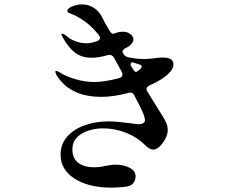

<svg xmlns="http://www.w3.org/2000/svg" viewBox="-20 -819 1040 878"><path d="M731 -466Q709 -449 663 -428Q650 -422 650 -412Q650 -405 654 -400L708 -313Q730 -279 738.5 -261Q747 -243 747 -224Q747 -206 736.5 -185Q726 -164 710.5 -149.5Q695 -135 681 -135Q664 -135 644 -155Q604 -194 553.5 -213Q503 -232 453 -232Q394 -232 352.5 -207Q311 -182 311 -136Q311 -94 338.5 -74Q366 -54 409 -54Q437 -54 465 -61Q470 -62 483 -64Q496 -66 507 -66Q545 -66 572.5 -52Q600 -38 600 -12Q600 4 590 17.5Q580 31 560 34Q528 39 479 39Q381 37 319 -3.5Q257 -44 257 -112Q257 -160 287.5 -194.5Q318 -229 368.5 -246.5Q419 -264 478 -264Q513 -264 578 -255Q608 -251 611 -251Q643 -251 643 -270Q643 -277 636 -298Q625 -325 594 -383Q588 -396 576 -396Q573 -396 567 -394Q498 -376 443 -376Q316 -376 253 -455Q243 -466 238 -476.5Q233 -487 233 -492Q233 -495 237 -495Q240 -495 252 -489Q276 -472 321 -458Q366 -444 411 -444Q458 -444 526 -462Q540 -467 540 -478Q540 -484 537 -490L504 -550L501 -556Q493 -568 481 -568Q476 -568 473 -567Q432 -555 399 -555Q354 -555 323.5 -578Q293 -601 268 -646Q261 -658 261 -661Q261 -665 265 -665Q272 -665 291 -649Q302 -639 326.5 -630Q351 -621 375 -621Q397 -621 424 -631Q437 -636 437 -646Q437 -653 431 -660Q391 -710 340 -739Q331 -745 320.5 -749.5Q310 -754 307 -755Q297 -759 292.5 -761.5Q288 -764 288 -769Q288 -781 311 -790Q334 -799 354 -799Q384 -799 408 -784Q432 -769 447 -740Q456 -720 481 -678Q491 -662 501 -665Q505 -667 511 -669Q528 -674 542 -674Q562 -674 576 -663.5Q590 -653 590 -639Q590 -630 582 -619.5Q574 -609 562 -603L554 -599Q540 -591 540 -583Q540 -580 543 -575L544 -573Q552 -560 567 -557Q602 -549 642 -549Q657 -549 689 -553Q709 -556 723 -556Q747 -556 760 -549Q773 -542 773 -524Q773 -508 760 -492.5Q747 -477 731 -466ZM586 -534Q577 -534 577 -525Q577 -519 581 -514L587 -505Q596 -490 602 -490Q604 -490 605.5 -491Q607 -492 608 -493Q628 -506 628 -514Q628 -522 615 -525L590 -533Z"/></svg>

Font: Shippori Mincho B1 SemiBold
Style: Regular
Weight: 600
Designer: FONTDASU
Foundry: FONTDASU / Google Inc. / but / Adobe
Version: Version 3.110; ttfautohint (v1.8.3)